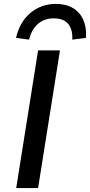

<svg xmlns="http://www.w3.org/2000/svg" viewBox="-20 -963 461 983"><path d="M63 0 175 -705H287L175 0ZM129 -760 62 -769Q81 -851 136 -897Q191 -943 266 -943Q317 -943 353 -922Q389 -901 406.5 -861.5Q424 -822 420 -769L350 -760Q353 -810 330 -839.5Q307 -869 255 -869Q206 -869 173.5 -840Q141 -811 129 -760Z"/></svg>

Font: Nunito Sans 7pt SemiBold
Style: Italic
Weight: 600
Italic angle: -9°
Designer: Vernon Adams
Foundry: Vernon Adams
Version: Version 3.101;gftools[0.9.27]